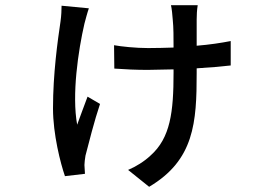

<svg xmlns="http://www.w3.org/2000/svg" viewBox="-20 -624 1040 739"><path d="M322 -592 217 -602C217 -586 216 -563 213 -542C202 -468 184 -340 184 -207C184 -107 213 5 230 54L307 45C307 36 305 20 305 11C305 3 307 -13 309 -25C320 -68 344 -162 365 -224L317 -252C304 -216 287 -173 277 -144C256 -259 281 -429 305 -533C309 -548 316 -575 322 -592ZM419 -450 420 -360C460 -357 506 -355 548 -355L648 -357V-344C648 -193 636 -93 559 -25C536 -3 502 18 473 30L554 95C728 -8 737 -153 737 -343V-361C787 -364 832 -368 868 -372V-466C832 -459 787 -452 737 -448V-549C737 -566 738 -586 741 -604H638C641 -594 644 -562 645 -547C648 -519 648 -480 648 -441C616 -440 583 -439 550 -439C502 -439 446 -445 419 -450Z"/></svg>

Font: Noto Sans CJK HK Medium
Style: Regular
Weight: 500
Designer: Ryoko NISHIZUKA 西塚涼子 (kana, bopomofo & ideographs); Paul D. Hunt (Latin, Greek & Cyrillic); Sandoll Communications 산돌커뮤니
Foundry: Adobe
Version: Version 2.004;hotconv 1.0.118;makeotfexe 2.5.65603